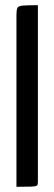

<svg xmlns="http://www.w3.org/2000/svg" viewBox="-20 -720 209 740"><path d="M43.4 0V-662.6Q43.4 -681.6 47 -689.3Q50.6 -697.1 68.1 -698.5Q85.5 -700 126 -700V-16.5Q126 -8.2 122.3 -4.9Q118.5 -1.6 101.5 -0.8Q84.5 0 43.4 0Z"/></svg>

Font: Yanone Kaffeesatz ExtraLight
Style: Regular
Weight: 200
Designer: Yanone (Cyrillic: Daniel Pouzeot, Huerta Tipografica, and Cyreal)
Foundry: Yanone
Version: Version 2.003